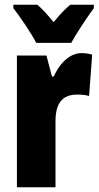

<svg xmlns="http://www.w3.org/2000/svg" viewBox="-20 -786 415 806"><path d="M132 -606H279C300 -645 346 -714 374 -752V-766H275C255 -750 232 -726 205 -693C179 -725 157 -749 137 -766H36V-752C62 -719 115 -641 132 -606ZM322 -563C267 -563 225 -510 206 -465H198L175 -553H51V0H213V-278C213 -350 240 -389 304 -389C325 -389 341 -387 354 -383L367 -557C347 -562 335 -563 322 -563Z"/></svg>

Font: Noto Sans Thai ExtCond Blk
Style: Regular
Weight: 900
Width: 2
Designer: Monotype Design Team
Foundry: Monotype Imaging Inc.
Version: Version 2.002